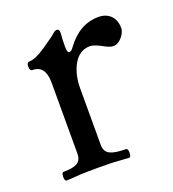

<svg xmlns="http://www.w3.org/2000/svg" viewBox="-90 -502 520 576"><g transform="rotate(-20 170.0 -213.5)"><path d="M337.4 -370.1Q337.4 -362.3 331.8 -352.1Q326.2 -341.8 316.9 -334.5Q307.6 -327.1 296.9 -327.1Q285.6 -327.1 264.2 -339.4Q242.7 -351.1 230.5 -351.1Q196.8 -351.1 178.2 -319.1Q159.7 -287.1 159.7 -241.2V-62Q159.7 -40 175.5 -32Q191.4 -23.9 226.1 -23.9Q232.9 -23.9 232.9 -10.3Q232.9 3.9 226.1 3.9Q196.8 1.5 178.2 0.7Q159.7 0 127 0Q94.2 0 75.7 0.7Q57.1 1.5 27.8 3.9Q21 3.9 21 -10.3Q21 -23.9 27.8 -23.9Q58.1 -23.9 71.5 -32Q85 -40 85 -62V-287.6Q85 -342.8 43.9 -342.8Q35.6 -342.8 35.6 -356.4Q35.6 -370.1 43.9 -370.1Q63.5 -370.1 97.2 -393.1Q133.8 -418 140.1 -424.3Q147 -431.2 153.3 -431.2Q161.6 -431.2 161.6 -418.9Q159.7 -397.5 159.7 -375.5Q159.7 -355.5 166.5 -355.5Q172.9 -355.5 179.7 -365.2Q223.1 -424.8 283.7 -424.8Q308.1 -424.8 322.8 -410.2Q337.4 -395.5 337.4 -370.1Z"/></g></svg>

Font: JuniusX
Style: Regular
Weight: 400
Designer: Peter S. Baker
Foundry: Briery Creek Software
Version: Version 1.004